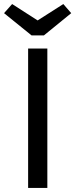

<svg xmlns="http://www.w3.org/2000/svg" viewBox="-39 -929 372 949"><path d="M195 0H100V-689H195ZM313 -864 178 -754H117L-19 -864L21 -909L147 -828L274 -909Z"/></svg>

Font: Fira GO
Style: Regular
Weight: 400
Designer: Carrois Corporate
Foundry: Carrois Corporate GbR
Version: Version 0.300